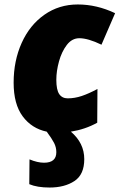

<svg xmlns="http://www.w3.org/2000/svg" viewBox="-20 -583 535 859"><path d="M232 -226Q232 -181 245 -162Q258 -143 283 -143Q314 -143 345.5 -153.5Q377 -164 416 -185L415 -34Q361 -4 297 6Q357 57 357 129Q357 198 313 227Q269 256 202 256Q146 256 111 241L112 130Q148 145 177 145Q232 145 232 98Q232 76 222 56.5Q212 37 189 6Q122 -8 81.5 -62.5Q41 -117 41 -213Q41 -311 77 -391Q113 -471 178.5 -517Q244 -563 328 -563Q413 -563 495 -524L434 -383Q374 -412 335 -412Q302 -412 279 -382Q256 -352 244 -308.5Q232 -265 232 -226Z"/></svg>

Font: Noto Sans Display Black
Style: Italic
Weight: 900
Italic angle: -12°
Designer: Monotype Design team
Foundry: Monotype Imaging Inc.
Version: Version 1.000